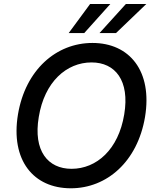

<svg xmlns="http://www.w3.org/2000/svg" viewBox="-20 -958 808 987"><path d="M725.5 -356.5C764.6 -592.7 646 -737.2 455.3 -737.2C269.2 -737.2 110.8 -599.4 72.4 -370C33.4 -134.2 152 9.9 344.1 9.9C529.1 9.9 686.8 -127.1 725.5 -356.5ZM179.3 -356.5C208.5 -536.9 321.7 -637.1 450.6 -637.1C572.4 -637.1 647.7 -544 618.6 -370C589.1 -189.6 476.6 -90.2 347.7 -90.2C226.2 -90.2 149.9 -182.5 179.3 -356.5ZM333.1 -788H413L547.2 -937.5H443.2ZM491.5 -788H576.3L732.2 -937.5H627.1Z"/></svg>

Font: Margiela Sans Medium
Style: Italic
Weight: 500
Italic angle: -9.39999°
Designer: Stefan Endress, Andreas Faust
Version: Version 1.100;FEAKit 1.0